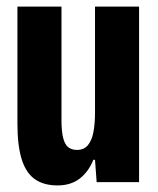

<svg xmlns="http://www.w3.org/2000/svg" viewBox="-20 -554 480 584"><path d="M155 10Q113 10 86 -9Q59 -28 46 -69.5Q33 -111 33 -178V-534H167V-189Q167 -153 172.5 -133Q178 -113 188.5 -105.5Q199 -98 214 -98Q235 -98 247 -112Q259 -126 264 -151.5Q269 -177 269 -212V-534H403V0H274L269 -68H264Q249 -31 222 -10.5Q195 10 155 10Z"/></svg>

Font: Mona Sans Condensed
Style: Bold
Weight: 700
Width: 3
Designer: Deni Anggara
Foundry: GitHub
Version: Version 2.000